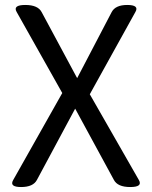

<svg xmlns="http://www.w3.org/2000/svg" viewBox="-20 -754 613 774"><path d="M65 0Q17 0 33 -28L231 -379L47 -706Q31 -734 82 -734Q133 -734 148 -705L291 -439L430 -705Q445 -734 493 -734Q542 -734 526 -706L342 -374L540 -28Q556 0 505 0Q454 0 439 -29L283 -316L129 -29Q114 0 65 0Z"/></svg>

Font: Swei Gothic CJK TC Regular
Style: Regular
Weight: 400
Version: Version 2.129